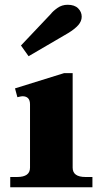

<svg xmlns="http://www.w3.org/2000/svg" viewBox="-20 -786 431 806"><path d="M68 -595 193 -727Q202 -739 221 -752.5Q240 -766 264 -766Q293 -766 308 -751Q323 -736 323 -716Q323 -697 308.5 -680.5Q294 -664 266 -647L100 -550ZM23 -43H52Q106 -43 106 -82V-348Q106 -382 74 -382Q70 -382 53 -378L43 -415L249 -479H285V-82Q285 -43 339 -43H368V0H23Z"/></svg>

Font: Taviraj
Style: Bold
Weight: 700
Designer: Katatrad Team
Foundry: CadsonDemak
Version: Version 1.001